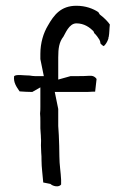

<svg xmlns="http://www.w3.org/2000/svg" viewBox="-20 -667 437 666"><path d="M29 -403C26 -381 37 -366 48 -350C62 -349 78 -348 92 -348L120 -364V-296C120 -289 120 -281 119 -273C120 -265 120 -254 120 -244V-222C120 -212 122 -201 122 -188C123 -180 122 -171 122 -163L123 -137C124 -129 124 -120 124 -112C124 -85 128 -62 130 -34L155 -29C163 -21 184 -16 192 -27V-43C191 -68 186 -96 186 -124C186 -149 185 -174 184 -198C184 -208 182 -220 182 -230V-289L170 -348H267C279 -348 290 -348 302 -349H310L315 -393C313 -397 305 -405 293 -404H287C275 -403 263 -403 251 -403H225L182 -391V-468C182 -499 185 -521 200 -540C206 -549 219 -586 245 -586C272 -586 291 -572 304 -559L307 -552C313 -547 323 -533 325 -529C328 -521 328 -522 328 -520V-517C330 -514 335 -509 340 -507C346 -512 352 -521 356 -533V-537L357 -538C360 -555 359 -565 361 -582C355 -591 342 -605 327 -616L326 -617L321 -625C303 -637 277 -647 245 -647C191 -647 167 -615 146 -578C131 -553 120 -519 120 -480V-462L132 -403H101C95 -403 89 -404 83 -405C61 -405 38 -410 29 -403Z"/></svg>

Font: SolarCharger
Style: 350
Weight: 300
Designer: Mew Too
Foundry: Cannot Into Space Fonts/KineticPlasma Fonts
Version: Version 1.100